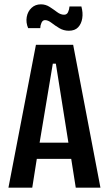

<svg xmlns="http://www.w3.org/2000/svg" viewBox="-20 -867 502 887"><path d="M19 0 146 -660H318L444 0H330L309 -133H150L129 0ZM224 -573 163 -208H296L238 -573ZM298 -725Q274 -725 254 -737Q234 -749 218 -761.5Q202 -774 188 -774Q177 -774 171.5 -761.5Q166 -749 166 -737H110Q99 -763 103.5 -788.5Q108 -814 125.5 -830.5Q143 -847 169 -847Q191 -847 209.5 -835Q228 -823 244 -811Q260 -799 276 -799Q289 -799 294.5 -811Q300 -823 301 -837H356Q364 -808 360 -782.5Q356 -757 341 -741Q326 -725 298 -725Z"/></svg>

Font: Bricolage Grotesque 10pt Condensed Medium
Style: Regular
Weight: 500
Width: 3
Designer: Mathieu Triay
Foundry: Atelier Triay
Version: Version 1.000; ttfautohint (v1.8.4.7-5d5b);gftools[0.9.32]